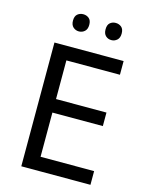

<svg xmlns="http://www.w3.org/2000/svg" viewBox="-133 -989 821 1070"><g transform="rotate(15 278.0 -454.0)"><path d="M496 0H97V-714H496V-635H187V-412H478V-334H187V-79H496ZM165 -859Q165 -885 179 -896.5Q193 -908 212 -908Q231 -908 245 -896.5Q259 -885 259 -859Q259 -834 245 -821.5Q231 -809 212 -809Q193 -809 179 -821.5Q165 -834 165 -859ZM353 -859Q353 -885 366.5 -896.5Q380 -908 399 -908Q418 -908 432 -896.5Q446 -885 446 -859Q446 -834 432 -821.5Q418 -809 399 -809Q380 -809 366.5 -821.5Q353 -834 353 -859Z"/></g></svg>

Font: Noto Sans Malayalam
Style: Regular
Weight: 400
Designer: Jelle Bosma - Monotype Design Team
Foundry: Monotype Imaging Inc.
Version: Version 2.103